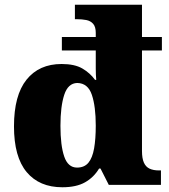

<svg xmlns="http://www.w3.org/2000/svg" viewBox="-20 -780 715 810"><path d="M243 10Q146 10 92.5 -54Q39 -118 39 -247Q39 -378 92 -444Q145 -510 240 -510Q295 -510 327.5 -491Q360 -472 381 -443H386Q385 -453 384.5 -465Q384 -477 384 -490.5Q384 -504 384 -518Q384 -532 384 -547V-567H241V-624H384V-641Q384 -667 373 -679.5Q362 -692 344 -695.5Q326 -699 304 -699H296V-760H579V-624H663V-567H579V-143Q579 -112 587 -94Q595 -76 611 -68.5Q627 -61 651 -61H659V0H439L404 -69H398Q376 -32 339 -11Q302 10 243 10ZM305 -73Q336 -73 353 -93.5Q370 -114 377 -154Q384 -194 384 -250Q384 -331 367.5 -380Q351 -429 306 -430Q267 -429 251 -380Q235 -331 235 -249Q235 -166 251 -119.5Q267 -73 305 -73Z"/></svg>

Font: Noto Serif Kannada Black
Style: Regular
Weight: 900
Version: Version 2.003